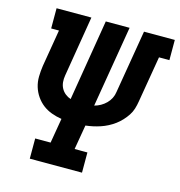

<svg xmlns="http://www.w3.org/2000/svg" viewBox="-109 -831 868 927"><g transform="rotate(15 325.5 -367.5)"><path d="M123 0V-101H200L221 -225Q195 -229 170.5 -238Q146 -247 126.5 -262Q107 -277 92.5 -298Q78 -319 70.5 -343.5Q63 -368 63.5 -395Q64 -422 68 -449L99 -634H60V-735H234L184 -432Q184 -432 184 -432Q184 -432 184 -432Q181 -415 182.5 -398.5Q184 -382 191.5 -368Q199 -354 211.5 -344Q224 -334 239 -329L306 -735H425L357 -328Q373 -332 388 -340.5Q403 -349 415 -361Q427 -373 434.5 -388Q442 -403 444 -419L497 -735H651V-634H599L560 -403Q557 -384 551.5 -366Q546 -348 535.5 -332Q525 -316 511.5 -301.5Q498 -287 482.5 -275.5Q467 -264 449.5 -255Q432 -246 414 -240Q396 -234 377.5 -230Q359 -226 341 -224L320 -101H384V0Z"/></g></svg>

Font: Iosevka Slab Extended Oblique
Style: Bold
Weight: 700
Width: 7
Italic angle: -9°
Monospace: yes
Designer: Belleve Invis
Foundry: Belleve Invis
Version: Version 11.1.1; ttfautohint (v1.8.3)